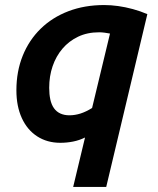

<svg xmlns="http://www.w3.org/2000/svg" viewBox="-20 -556 628 761"><path d="M270 185 317 -11Q295 0 270 5Q245 10 219 10Q167 10 127.5 -15.5Q88 -41 66.5 -88Q45 -135 45 -198Q45 -273 70 -335Q95 -397 141 -442Q187 -487 251 -511.5Q315 -536 393 -536Q420 -536 448.5 -532Q477 -528 506.5 -520Q536 -512 564 -500L401 185ZM255 -99Q277 -99 299 -106Q321 -113 345 -128L416 -423Q406 -425 394.5 -426.5Q383 -428 373 -428Q326 -428 289.5 -410.5Q253 -393 227.5 -363Q202 -333 188.5 -293.5Q175 -254 175 -208Q175 -182 179.5 -161.5Q184 -141 194 -127Q204 -113 219.5 -106Q235 -99 255 -99Z"/></svg>

Font: Ubuntu Sans
Style: Bold Italic
Weight: 700
Italic angle: -13.5°
Designer: Dalton Maag Ltd
Foundry: Dalton Maag Ltd
Version: Version 1.006